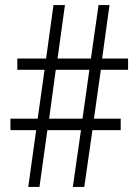

<svg xmlns="http://www.w3.org/2000/svg" viewBox="-20 -734 543 754"><path d="M376 -460 349 -268H454V-223H343L311 0H266L298 -223H166L135 0H91L122 -223H21V-268H128L155 -460H48V-504H161L190 -714H235L206 -504H337L367 -714H410L381 -504H483V-460ZM173 -268H304L331 -460H199Z"/></svg>

Font: Noto Sans Georgian Condensed Light
Style: Regular
Weight: 300
Width: 3
Designer: Monotype Design Team, Akaki Razmadze
Foundry: Google LLC
Version: Version 2.005; ttfautohint (v1.8.4.7-5d5b)